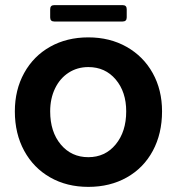

<svg xmlns="http://www.w3.org/2000/svg" viewBox="-20 -719 692 750"><path d="M38 -284Q38 -368 74.5 -434Q111 -500 176 -536.5Q241 -573 325 -573Q409 -573 474.5 -536Q540 -499 576.5 -433.5Q613 -368 613 -284Q613 -197 577 -130Q541 -63 475.5 -26Q410 11 325 11Q241 11 176 -26Q111 -63 74.5 -130Q38 -197 38 -284ZM473 -284Q473 -360 432 -408.5Q391 -457 325 -457Q282 -457 248 -435Q214 -413 195 -373.5Q176 -334 176 -284Q176 -204 217.5 -154.5Q259 -105 325 -105Q391 -105 432 -155Q473 -205 473 -284ZM192 -635Q176 -635 176 -651V-683Q176 -699 192 -699H459Q475 -699 475 -683V-651Q475 -635 459 -635Z"/></svg>

Font: Open Sauce Two
Style: Bold
Weight: 700
Designer: Alfredo Marco Pradil
Foundry: Creative Sauce Fz LLC
Version: Version 1.477